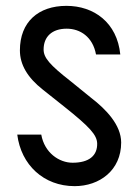

<svg xmlns="http://www.w3.org/2000/svg" viewBox="-20 -622 474 656"><path d="M235 14C320 14 394 -40 394 -135C394 -195 342 -249 291 -288L222 -344C149 -401 129 -425 129 -453C129 -496 157 -524 208 -524C254 -524 297 -496 308 -436H391C380 -545 301 -602 207 -602C111 -602 48 -547 48 -450C48 -401 74 -357 126 -316L199 -258C287 -188 311 -161 312 -132C313 -90 284 -66 228 -66C182 -66 132 -100 121 -162H39C52 -59 129 14 235 14Z"/></svg>

Font: Vanilla Cream DemiBold
Style: Regular
Weight: 600
Designer: Jeremy Tribby, Jinavaṁso
Foundry: Tribby Type
Version: Version 1.422;Glyphs 3.1.2 (3151)